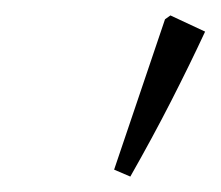

<svg xmlns="http://www.w3.org/2000/svg" viewBox="-20 -755 286 249"><path d="M149 -526 128 -535 194 -730 201 -735 246 -714Q226 -671 202 -624Q178 -577 149 -526Z"/></svg>

Font: Piazzolla Light
Style: Italic
Weight: 300
Italic angle: -11.3°
Designer: Juan Pablo del Peral
Foundry: Huerta Tipografica
Version: Version 1.330